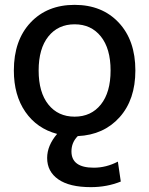

<svg xmlns="http://www.w3.org/2000/svg" viewBox="-20 -550 614 790"><path d="M537 -260Q537 -140 472 -67.5Q407 5 300 10Q274 36 274 73Q274 140 366 140Q417 140 465 115L477 197Q420 220 354 220Q266 220 220 188Q174 156 174 100Q174 49 215 1Q132 -21 84.5 -89.5Q37 -158 37 -260Q37 -384 105.5 -457Q174 -530 287 -530Q400 -530 468.5 -457Q537 -384 537 -260ZM179 -120Q219 -70 287 -70Q355 -70 395 -120Q435 -170 435 -260Q435 -350 395 -400Q355 -450 287 -450Q219 -450 179 -400Q139 -350 139 -260Q139 -170 179 -120Z"/></svg>

Font: Mplus 1p Medium
Style: Regular
Weight: 500
Version: Version 1.061